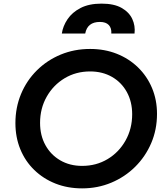

<svg xmlns="http://www.w3.org/2000/svg" viewBox="-20 -1027 922 1059"><path d="M433 12Q353 12 286 -14.5Q219 -41 169 -89.5Q119 -138 92 -204Q65 -270 65 -348Q65 -434 96 -508.5Q127 -583 183.5 -639Q240 -695 315 -726Q390 -757 477 -757Q557 -757 624 -730.5Q691 -704 741 -655.5Q791 -607 818.5 -541.5Q846 -476 846 -399Q846 -312 814 -237.5Q782 -163 725.5 -107Q669 -51 594 -19.5Q519 12 433 12ZM433 -112Q511 -112 573.5 -149.5Q636 -187 672.5 -252Q709 -317 709 -397Q709 -466 679.5 -519.5Q650 -573 597.5 -603Q545 -633 477 -633Q399 -633 336.5 -595.5Q274 -558 237.5 -493.5Q201 -429 201 -349Q201 -280 230.5 -226.5Q260 -173 312.5 -142.5Q365 -112 433 -112ZM321 -842Q327 -883 352.5 -921Q378 -959 424.5 -983Q471 -1007 540 -1007Q609 -1007 650.5 -983.5Q692 -960 709.5 -922.5Q727 -885 722 -842H594Q596 -872 580 -889Q564 -906 531 -906Q462 -906 450 -842Z"/></svg>

Font: Plus Jakarta Sans
Style: Bold Italic
Weight: 700
Italic angle: -8°
Designer: Gumpita Rahayu
Foundry: Tokotype
Version: Version 2.071; ttfautohint (v1.8.4.7-5d5b);gftools[0.9.29]